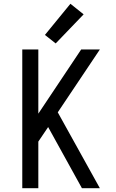

<svg xmlns="http://www.w3.org/2000/svg" viewBox="-20 -997 616 1017"><path d="M98 0H183V-247L235 -324L414 0H509L286 -402L509 -735H410L183 -395V-735H98ZM275 -767 423 -921 353 -977 218 -812Z"/></svg>

Font: Iosevka Sparkle
Style: Regular
Weight: 400
Designer: Belleve Invis
Foundry: Belleve Invis
Version: Version 4.5.0; ttfautohint (v1.8.3)